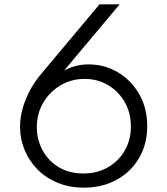

<svg xmlns="http://www.w3.org/2000/svg" viewBox="-20 -845 766 881"><path d="M365 16Q450 16 515.5 -20.2Q581 -56.5 618.2 -120Q655.5 -183.5 655.5 -266Q655.5 -349 618.8 -413Q582 -477 521 -513.2Q460 -549.5 386 -549.5Q327 -549.5 274 -521L529 -825H436.5L162 -497.5Q122 -449 97 -386Q72 -323 72 -263Q72 -208.5 92.2 -158.5Q112.5 -108.5 150.5 -69.2Q188.5 -30 242.8 -7Q297 16 365 16ZM362.5 -49Q297.5 -49 249.5 -78Q201.5 -107 175.2 -155.5Q149 -204 149 -261.5Q149 -324 178.5 -374Q208 -424 257.8 -453.5Q307.5 -483 368 -483Q427 -483 475.2 -454.8Q523.5 -426.5 552 -377Q580.5 -327.5 580.5 -264.5Q580.5 -202.5 552.2 -153.8Q524 -105 474.8 -77Q425.5 -49 362.5 -49Z"/></svg>

Font: Spartan
Style: Regular
Weight: 400
Designer: Matt Bailey, Mirko Velimirovic
Foundry: Matt Bailey
Version: Version 1.003; ttfautohint (v1.8.3)